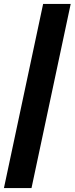

<svg xmlns="http://www.w3.org/2000/svg" viewBox="-54 -740 379 975"><path d="M-34 215 165 -720H305L106 215Z"/></svg>

Font: Radio Canada
Style: Italic
Weight: 400
Italic angle: -12°
Designer: Charles Daoud, Etienne Aubert Bonn, Alexandre Saumier Demers, Jacques Le Bailly
Foundry: Radio-Canada
Version: Version 2.104;gftools[0.9.28.dev5+ged2979d]